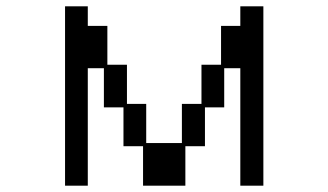

<svg xmlns="http://www.w3.org/2000/svg" viewBox="-20 -560 1040 608"><path d="M186 -540H258V-478H320V-355H382V-231H443V-107H556V-231H618V-355H680V-478H741V-540H814V28H741V-344H690V-220H629V-97H567V28H433V-97H371V-220H309V-344H258V28H186Z"/></svg>

Font: DotGothic16
Style: Regular
Weight: 400
Designer: Fontworks Inc.
Foundry: Fontworks Inc.
Version: Version 1.100